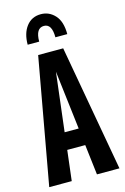

<svg xmlns="http://www.w3.org/2000/svg" viewBox="-135 -969 670 1030"><g transform="rotate(-15 200.0 -454.0)"><path d="M270 -700 395 0H270L250 -168H150L130 0H5L131 -700ZM245 -768Q245 -843 201 -843Q155 -843 155 -768H91Q91 -831 120.5 -869.5Q150 -908 201 -908Q247 -908 279 -873Q311 -838 311 -768ZM161 -263H239L200 -589Z"/></g></svg>

Font: Gully ECD Medium
Style: Regular
Weight: 500
Width: 2
Designer: jaikishan Patel
Foundry: MagicType
Version: Version 1.000;Glyphs 3.2 (3242)